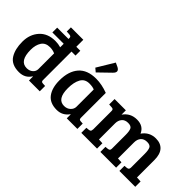

<svg xmlns="http://www.w3.org/2000/svg" viewBox="-18 -1405 2036 2036"><g transform="rotate(45 1000.5 -386.5)"><path d="M543 -536H483V-105Q484 -82 508 -82L543 -80V0H381V-59L378 -60Q333 13 242 13Q128 13 82 -63Q40 -132 40 -241.5Q40 -351 104.5 -423Q169 -495 284 -495Q327 -495 366 -483V-536H196V-608H366V-624Q366 -646 340 -648L297 -651V-713H483V-608H543ZM366 -156V-392Q330 -408 290 -408Q223 -408 193 -361.5Q163 -315 163 -243Q163 -75 271 -75Q312 -75 339 -98.5Q366 -122 366 -156Z M1050 -483V-111Q1050 -95 1055.5 -89Q1061 -83 1075 -82L1107 -80V0H948V-58L945 -59Q895 13 808 13Q706 13 657 -52Q608 -117 608 -230Q608 -366 674 -442Q740 -518 872 -518Q957 -518 1050 -483ZM934 -159V-418Q906 -431 857 -431Q790 -431 760 -377Q730 -323 730 -234Q730 -72 834 -72Q878 -72 906 -98.5Q934 -125 934 -159ZM782 -594 898 -786 945 -764Q974 -748 974 -728Q974 -708 949 -685L821 -561Z M1162 -422V-503H1331V-438Q1387 -518 1484.5 -518Q1582 -518 1616 -438Q1672 -518 1768 -518Q1840 -518 1879 -474.5Q1918 -431 1918 -344V-83L1975 -80V0H1737V-76L1770 -79Q1785 -81 1791.5 -87.5Q1798 -94 1799 -111V-318Q1799 -373 1786.5 -399.5Q1774 -426 1728 -426Q1682 -426 1657.5 -398Q1633 -370 1633 -323V-83L1688 -80V0H1452V-76L1485 -79Q1500 -81 1507 -87.5Q1514 -94 1514 -112V-318Q1514 -373 1501.5 -399.5Q1489 -426 1442.5 -426Q1396 -426 1372 -397Q1348 -368 1348 -325V-83L1402 -80V0H1166V-76L1199 -79Q1214 -81 1221 -87.5Q1228 -94 1228 -112H1229V-388Q1229 -405 1223.5 -411.5Q1218 -418 1204 -419Z"/></g></svg>

Font: Bree Serif
Style: Regular
Weight: 400
Designer: Veronika Burian, Jos Scaglione
Foundry: TypeTogether
Version: Version 1.002